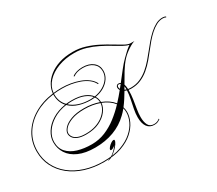

<svg xmlns="http://www.w3.org/2000/svg" viewBox="-266 -1388 2360 2091"><g transform="rotate(-30 913.5 -342.5)"><path d="M819 -953Q898 -953 973 -929.5Q1048 -906 1115 -871.5Q1182 -837 1238.5 -802Q1295 -767 1338 -743.5Q1381 -720 1408 -719H1459Q1435 -712 1404 -694Q1373 -676 1342 -652.5Q1311 -629 1287 -603Q1241 -552 1203 -489.5Q1165 -427 1128 -362Q1136 -338 1138 -301Q1155 -298 1175 -298Q1237 -298 1289.5 -321Q1342 -344 1387.5 -382Q1433 -420 1473.5 -467.5Q1514 -515 1553 -564Q1577 -595 1609.5 -633Q1642 -671 1680.5 -706.5Q1719 -742 1761.5 -765Q1804 -788 1849 -788Q1875 -788 1892 -778L1887 -768Q1879 -774 1869 -776Q1859 -778 1848 -778Q1807 -778 1767 -756.5Q1727 -735 1690 -701.5Q1653 -668 1620.5 -630Q1588 -592 1562 -558Q1524 -509 1483 -460.5Q1442 -412 1395.5 -373Q1349 -334 1294.5 -310.5Q1240 -287 1175 -287Q1155 -287 1138 -290V-284Q1138 -231 1129.5 -174.5Q1121 -118 1112 -65Q1103 -12 1103 33Q1103 94 1123 133Q1143 172 1195 172Q1236 172 1265 146L1269 154Q1253 166 1236 173.5Q1219 181 1193 181Q1135 181 1104.5 139Q1074 97 1074 20Q1074 -28 1084.5 -81.5Q1095 -135 1106.5 -189.5Q1118 -244 1120 -294Q1106 -297 1094 -303Q1071 -264 1046.5 -226Q1022 -188 995 -153Q1005 -123 1005 -90Q1005 -35 977 25.5Q949 86 890 139Q831 192 738.5 225Q646 258 516 258Q388 258 281.5 224Q175 190 97.5 127.5Q20 65 -22.5 -20Q-65 -105 -65 -208Q-65 -329 -6 -426Q53 -523 158.5 -586Q264 -649 404 -668Q408 -719 436 -769.5Q464 -820 516 -861.5Q568 -903 643.5 -928Q719 -953 819 -953ZM1006 -609Q1006 -558 978 -515Q950 -472 901.5 -442.5Q853 -413 790 -403Q812 -368 812 -326Q906 -290 957 -225Q983 -252 1007 -280.5Q1031 -309 1054 -337Q1043 -354 1043 -371Q1043 -385 1052 -395Q1061 -405 1074 -405Q1090 -405 1102 -397Q1152 -461 1196 -517Q1240 -573 1279 -611Q1309 -641 1336.5 -666Q1364 -691 1392 -710Q1360 -716 1316.5 -740Q1273 -764 1219 -797Q1165 -830 1102.5 -861Q1040 -892 970.5 -913Q901 -934 825 -934Q712 -934 621.5 -899.5Q531 -865 476 -805Q421 -745 414 -669Q464 -675 516 -675Q570 -675 627.5 -665.5Q685 -656 737.5 -636.5Q790 -617 830 -586.5Q870 -556 891 -514L881 -511Q861 -552 822 -581Q783 -610 732 -628.5Q681 -647 625.5 -656Q570 -665 516 -665Q463 -665 413 -659Q413 -654 413 -649Q413 -559 473 -498Q507 -502 544 -502Q637 -502 696.5 -476.5Q756 -451 784 -412Q845 -422 893 -450Q941 -478 968.5 -519Q996 -560 996 -609Q996 -671 949 -708.5Q902 -746 824 -746Q746 -746 701 -711L694 -718Q718 -737 752 -746.5Q786 -756 824 -756Q907 -756 956.5 -716Q1006 -676 1006 -609ZM-55 -208Q-55 -108 -13 -24Q29 60 105 120.5Q181 181 285.5 214.5Q390 248 516 248Q644 248 734.5 215.5Q825 183 883 131.5Q941 80 968 21.5Q995 -37 995 -90Q995 -118 988 -144Q961 -110 933 -84Q852 -5 745.5 34.5Q639 74 511 74Q389 74 306.5 37.5Q224 1 183 -62Q142 -125 142 -203Q142 -268 180.5 -329.5Q219 -391 290 -435.5Q361 -480 459 -496Q433 -524 418 -562.5Q403 -601 403 -649Q403 -653 403 -657Q267 -639 163.5 -577.5Q60 -516 2.5 -421Q-55 -326 -55 -208ZM544 -492Q512 -492 482 -488Q523 -450 586 -429Q649 -408 729 -408Q751 -408 772 -411Q744 -446 687.5 -469Q631 -492 544 -492ZM496 24Q587 24 667 -9Q747 -42 817.5 -96.5Q888 -151 950 -217Q902 -280 812 -315Q808 -264 770 -214Q732 -164 663.5 -131.5Q595 -99 499 -99Q435 -99 396 -115Q357 -131 340 -156Q323 -181 323 -207Q323 -240 355 -275.5Q387 -311 452 -335.5Q517 -360 615 -360Q667 -360 714 -352Q761 -344 802 -330Q801 -369 779 -401Q754 -398 729 -398Q654 -398 584 -419Q514 -440 467 -487Q370 -473 299.5 -429Q229 -385 190.5 -325Q152 -265 152 -203Q152 -123 198 -73Q244 -23 322 0.5Q400 24 496 24ZM1074 -395Q1055 -395 1055 -371Q1055 -359 1062 -347Q1071 -358 1079.5 -368.5Q1088 -379 1096 -389Q1087 -395 1074 -395ZM333 -208Q333 -184 349 -161Q365 -138 401.5 -123.5Q438 -109 499 -109Q569 -109 624 -127.5Q679 -146 718 -177Q757 -208 778.5 -245Q800 -282 802 -318Q761 -333 713.5 -341Q666 -349 614 -349Q519 -349 456.5 -326Q394 -303 363.5 -270.5Q333 -238 333 -208ZM1121 -314Q1121 -332 1119 -346Q1114 -338 1109.5 -330Q1105 -322 1100 -314Q1110 -309 1121 -305Q1121 -309 1121 -314ZM733 110Q733 127 715.5 152.5Q698 178 671.5 203Q645 228 616.5 246.5Q588 265 566 268L560 264Q592 259 631.5 228Q671 197 703 154Q688 167 673.5 175Q659 183 648 183Q638 183 638 175Q638 162 653.5 144.5Q669 127 689 113.5Q709 100 722 100Q733 100 733 110Z"/></g></svg>

Font: Ballet 16pt
Style: Regular
Weight: 400
Designer: Maximiliano R. Sproviero
Foundry: Omnibus-Type
Version: Version 1.100; ttfautohint (v1.8.3)